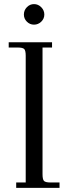

<svg xmlns="http://www.w3.org/2000/svg" viewBox="-20 -906 326 926"><path d="M22 -676.8V-702.1H231V-676.8H185.1V-65.9Q185.1 -41 192.1 -33.4Q199.2 -25.9 224.1 -25.9H267.1V0H58.1V-25.9H104V-637.2Q104 -662.1 96.9 -669.4Q89.8 -676.8 64.9 -676.8ZM95.2 -835.9Q95.2 -856.4 109.6 -871.3Q124 -886.2 144 -886.2Q164.1 -886.2 179 -871.1Q193.8 -856 193.8 -835.9Q193.8 -815.9 179 -801.5Q164.1 -787.1 144 -787.1Q124 -787.1 109.6 -801.5Q95.2 -815.9 95.2 -835.9Z"/></svg>

Font: Dihjauti
Style: Regular
Weight: 400
Designer: T. Christopher White
Version: Version 3.0.0